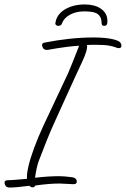

<svg xmlns="http://www.w3.org/2000/svg" viewBox="-66 -816 564 861"><path d="M314 -796Q356 -796 382 -780Q408 -764 414 -738Q417 -723 415 -711.5Q413 -700 401 -700Q392 -700 390 -709Q389 -714 389 -719Q389 -724 388 -728Q383 -748 366.5 -756.5Q350 -765 311 -765Q276 -765 248.5 -750.5Q221 -736 211 -709Q209 -704 204.5 -702Q200 -700 195 -700Q191 -700 186.5 -703Q182 -706 182 -710Q187 -751 224.5 -773.5Q262 -796 314 -796ZM-24 25Q-41 25 -45 8Q-49 -8 -30 -8Q-13 -8 11.5 -10.5Q36 -13 55 -14Q53 -33 61.5 -70Q70 -107 87.5 -154Q105 -201 128 -251L240 -489Q247 -506 259.5 -536.5Q272 -567 289 -611Q259 -609 235.5 -606Q212 -603 193 -600Q166 -596 157.5 -594Q149 -592 144 -592Q127 -592 123 -611Q120 -622 134 -625Q190 -636 245 -642Q300 -648 355 -648Q409 -648 445 -639Q463 -634 469.5 -629Q476 -624 478 -616Q481 -600 466 -600Q461 -600 451.5 -604Q442 -608 422.5 -611.5Q403 -615 366 -615Q352 -615 341.5 -615Q331 -615 324 -614Q328 -593 303 -540L270 -469L185 -282Q161 -230 142 -182Q123 -134 107 -92Q98 -67 91 -19Q128 -23 152.5 -24.5Q177 -26 188 -26Q210 -26 228 -24.5Q246 -23 259 -21Q275 -18 278 -6Q281 10 263 10Q251 10 232.5 8.5Q214 7 200 7Q155 7 92 16Q89 24 80 24Q72 24 66 17Q37 21 14.5 23Q-8 25 -24 25Z"/></svg>

Font: Oooh Baby
Style: Normal
Weight: 400
Designer: Robert E. Leuschke
Foundry: Robert E. Leuschke
Version: Version 1.011; ttfautohint (v1.8.3)